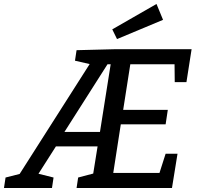

<svg xmlns="http://www.w3.org/2000/svg" viewBox="-56 -948 993 968"><path d="M-36 0 -28 -53 43 -71 396 -625 322 -642 330 -695 526 -700H910L884 -534H825L824 -624H601L565 -394H790L779 -321H553L515 -76H748L779 -173H839L811 0H330L338 -53L414 -73L436 -210H226L138 -72L214 -53L206 0ZM269 -283H448L502 -624H486ZM534 -751 510 -800 733 -928 766 -848Z"/></svg>

Font: Bitter Medium
Style: Italic
Weight: 500
Italic angle: -9°
Designer: Sol Matas, and Bitter project Authors
Foundry: Sol Matas
Version: Version 2.001